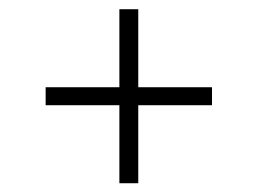

<svg xmlns="http://www.w3.org/2000/svg" viewBox="-20 -594 572 427"><path d="M245.5 -186.5V-360H81.5V-400H245.5V-573.5H287.5V-400H451.5V-360H287.5V-186.5Z"/></svg>

Font: Encode Sans Condensed Thin ExtraLight
Style: Regular
Weight: 250
Version: Version 3.002